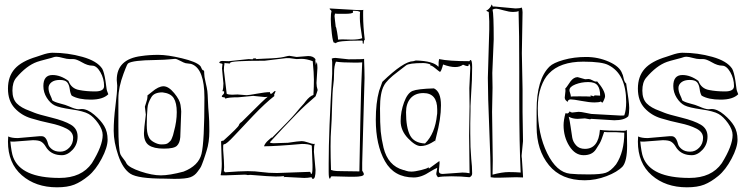

<svg xmlns="http://www.w3.org/2000/svg" viewBox="-20 -756 3177 819"><path d="M315 -290 329 -291Q353 -291 381.5 -267Q410 -243 424.5 -218.5Q439 -194 439 -160.5Q439 -127 413.5 -79Q388 -31 357 -5.5Q326 20 297 31.5Q268 43 223 43Q132 43 73 -8.5Q14 -60 14 -152Q14 -155 14.5 -162.5Q15 -170 15 -174Q29 -167 56 -167L148 -175H158Q177 -175 185 -142Q188 -130 201.5 -119.5Q215 -109 237 -109Q259 -109 275.5 -126Q292 -143 292 -168Q292 -193 263.5 -207.5Q235 -222 194 -230.5Q153 -239 112 -251.5Q71 -264 42.5 -295Q14 -326 14 -378Q14 -430 43 -462.5Q72 -495 136 -514Q143 -516 157 -521Q185 -531 204 -531Q269 -531 331.5 -513.5Q394 -496 416 -463Q424 -449 430 -411L434 -382Q435 -369 442 -354Q419 -331 367 -331Q315 -331 286 -348Q280 -357 277.5 -376Q275 -395 266.5 -405Q258 -415 235 -415Q212 -415 199.5 -405Q187 -395 187 -380.5Q187 -366 194.5 -350Q202 -334 203 -328Q212 -321 233 -315.5Q254 -310 258 -308.5Q262 -307 275 -302Q302 -290 315 -290ZM120 -158 41 -152H32Q25 -152 24 -153Q29 -104 36 -86Q69 3 234 3Q328 3 372 -60Q418 -134 418 -180Q418 -203 398.5 -230.5Q379 -258 358 -270Q337 -282 284.5 -289.5Q232 -297 213 -306.5Q194 -316 179.5 -339Q165 -362 165 -389Q165 -436 204 -436Q238 -436 272 -411Q284 -378 318 -372Q348 -366 386 -366Q424 -366 424 -389Q424 -421 408 -448.5Q392 -476 373 -476Q354 -476 330 -490Q306 -504 293 -504H278Q266 -504 248 -509Q230 -514 221.5 -514Q213 -514 208.5 -512Q204 -510 176.5 -503Q149 -496 138 -492Q93 -476 49 -424Q33 -405 33 -369.5Q33 -334 51.5 -315Q70 -296 107 -283L127 -275Q144 -268 199 -254.5Q254 -241 282.5 -224Q311 -207 311 -173.5Q311 -140 289.5 -117Q268 -94 244 -94Q202 -94 180 -123Q178 -126 171.5 -136Q165 -146 155 -152Q145 -158 120 -158Z M480 -391 478 -415Q478 -504 583 -517Q616 -522 655.5 -522Q695 -522 755.5 -507.5Q816 -493 833 -476Q836 -474 839.5 -465Q843 -456 848 -456Q851 -454 851 -450V-444Q851 -430 857 -405Q863 -380 864.5 -367.5Q866 -355 867 -325.5Q868 -296 870.5 -270Q873 -244 873 -196.5Q873 -149 861 -112Q860 -109 855.5 -94.5Q851 -80 849 -75Q847 -70 842.5 -57.5Q838 -45 833.5 -38.5Q829 -32 823 -24Q811 -7 792 0Q773 7 724 7L682 6Q568 6 536 -15Q504 -36 484.5 -93Q465 -150 465 -198Q465 -246 472.5 -304.5Q480 -363 480 -391ZM852 -340Q852 -461 799 -482Q795 -484 786.5 -484.5Q778 -485 771.5 -486.5Q765 -488 749 -496.5Q733 -505 727 -505Q721 -505 704 -503Q687 -501 642 -500Q547 -499 527 -486Q522 -482 515.5 -464Q509 -446 507 -442Q485 -383 485 -337V-217Q485 -119 494 -97Q498 -89 507 -78Q516 -67 520 -58Q531 -41 580 -24.5Q629 -8 666 -8Q703 -8 763 -24Q827 -49 839.5 -99.5Q852 -150 852 -340ZM602 -267 598 -301Q599 -306 604 -320Q609 -334 609 -343V-349Q613 -352 628 -364Q656 -388 677.5 -388Q699 -388 723 -359Q747 -330 750 -308.5Q753 -287 753 -280L749 -171Q747 -146 734.5 -134Q722 -122 679 -122Q636 -122 615 -136.5Q594 -151 594 -188Q594 -203 602 -267ZM722 -195Q734 -238 734 -277.5Q734 -317 721 -337.5Q708 -358 673 -362Q638 -362 626 -342Q610 -316 609 -294Q606 -259 606 -223.5Q606 -188 614 -173Q619 -159 636.5 -149.5Q654 -140 667.5 -140Q681 -140 687.5 -141.5Q694 -143 699 -147.5Q704 -152 707 -155Q710 -158 713.5 -167Q717 -176 718 -179Q719 -182 722 -195Z M1041 -504 1058 -503Q1058 -507 1065.5 -507Q1073 -507 1073 -506L1071 -504L1111 -506Q1170 -508 1190 -513Q1210 -518 1214 -518L1245 -513L1295 -517Q1317 -517 1326 -503Q1325 -502 1325 -497L1327 -482Q1327 -477 1326 -476Q1327 -477 1328.5 -483Q1330 -489 1332 -491Q1334 -475 1334 -466Q1334 -466 1330 -402Q1330 -387 1335 -372Q1334 -367 1331 -359Q1328 -351 1326 -345Q1281 -307 1247 -272Q1181 -204 1131 -149Q1135 -145 1146 -145L1208 -147Q1254 -154 1266 -154Q1278 -154 1295 -148Q1312 -142 1317 -142Q1322 -142 1323 -143Q1319 -134 1319 -109L1326 -31Q1326 7 1315 7Q1311 7 1310.5 3.5Q1310 0 1308 0Q1292 3 1278 3L1199 -1Q1191 -1 1190 0Q1190 -2 1191.5 -3Q1193 -4 1193 -5Q1179 -3 1156 -3Q1133 -3 1049 -10Q1039 -10 1038 -9Q1030 -11 1024 -11L941 -8H931Q922 -8 921 -9Q926 -28 926 -58L923 -153Q926 -156 933 -156Q996 -213 999 -222Q1001 -230 1011 -236Q1118 -343 1122 -343L1123 -342Q1122 -343 1121 -343L1110 -342L1060 -347Q1057 -347 997 -341Q951 -341 941 -335Q941 -341 934 -341Q927 -341 926 -345Q926 -348 931 -352Q936 -356 936 -361V-365Q936 -367 934 -367L931 -366L929 -368Q933 -379 933 -400L927 -464Q927 -469 929 -483Q927 -485 922 -485.5Q917 -486 915 -489Q918 -496 928 -496L955 -495ZM1200 -508 1109 -497Q962 -497 962 -488L960 -485L950 -486Q940 -486 938 -488Q935 -472 935 -457L947 -356Q954 -352 970 -352L993 -353L1032 -350Q1041 -350 1076.5 -356.5Q1112 -363 1131 -363Q1132 -362 1132 -359Q1132 -356 1136 -356Q1140 -356 1145 -362Q1150 -368 1155 -368V-365L1149 -351Q1149 -349 1151 -347Q1111 -316 1060.5 -263Q1010 -210 978 -175.5Q946 -141 937 -141Q932 -141 932 -133V-116Q936 -67 936 -43L935 -25Q935 -24 936 -24H939Q940 -24 940 -23L939 -21Q1004 -26 1036.5 -26Q1069 -26 1096.5 -22Q1124 -18 1162 -18L1302 -23Q1304 -23 1305 -18.5Q1306 -14 1308 -14Q1313 -14 1313 -42V-53Q1313 -66 1310 -135Q1297 -142 1268 -142Q1156 -132 1106 -132Q1111 -146 1124.5 -157.5Q1138 -169 1140 -171Q1139 -170 1139 -167Q1221 -249 1242 -274.5Q1263 -300 1269.5 -306.5Q1276 -313 1284 -324Q1301 -346 1317 -351Q1319 -389 1319 -416Q1319 -443 1314 -495Q1288 -505 1266 -505L1245 -504L1215 -508Z M1411 -509 1467 -503Q1531 -503 1533 -505Q1535 -451 1535 -423L1525 -61V-28Q1526 -26 1529 -21.5Q1532 -17 1532 -13Q1532 -2 1488 -2H1473L1395 -4Q1391 -3 1390 1.5Q1389 6 1387 6Q1382 6 1382 -23V-59Q1382 -199 1397 -441V-490Q1397 -496 1395 -506Q1401 -509 1411 -509ZM1436 -26 1505 -25H1513Q1514 -71 1517 -235Q1520 -399 1525 -490Q1518 -489 1507 -489H1489Q1440 -489 1413 -493Q1405 -475 1405 -444.5Q1405 -414 1401.5 -391Q1398 -368 1396.5 -303Q1395 -238 1392.5 -206.5Q1390 -175 1390 -131Q1390 -87 1392 -31L1396 -30Q1397 -30 1403 -28Q1413 -26 1436 -26ZM1386 -720 1506 -713H1518Q1528 -713 1530 -714Q1529 -713 1529 -703V-689Q1529 -644 1536 -586Q1532 -584 1532 -578Q1532 -572 1530 -569Q1527 -569 1527 -574V-580Q1527 -583 1522 -583Q1413 -583 1413 -571Q1410 -574 1407 -574H1405Q1400 -574 1395.5 -612.5Q1391 -651 1391 -674.5Q1391 -698 1394 -707Q1394 -711 1390 -713.5Q1386 -716 1386 -720ZM1485 -710 1486 -704Q1486 -697 1448 -697Q1410 -697 1409 -698L1407 -688Q1408 -678 1409 -668Q1410 -658 1411 -651.5Q1412 -645 1412 -642Q1414 -642 1418 -618.5Q1422 -595 1422 -587L1440 -588L1480 -587Q1509 -587 1525 -593Q1515 -653 1515 -678.5Q1515 -704 1516 -705Q1509 -710 1489 -710Z M1990 -80Q1994 -46 1994 -16Q1994 -5 1983 0Q1947 -4 1905 -4Q1863 -4 1848 0Q1841 -9 1841 -13.5Q1841 -18 1843 -27Q1845 -36 1845 -40Q1833 -35 1815 -24Q1778 1 1745 1Q1661 1 1622 -68.5Q1583 -138 1583 -245Q1583 -317 1597 -368L1611 -407Q1702 -495 1743 -495L1754 -498Q1829 -496 1850 -471Q1851 -472 1851 -480V-491Q1851 -494 1853 -504Q1895 -495 1982 -495Q1983 -495 1984 -497.5Q1985 -500 1987 -500Q1994 -500 1994 -470Q1994 -440 1993 -414.5Q1992 -389 1990 -361Q1988 -333 1987 -304V-284L1986 -230V-185Q1986 -125 1990 -81ZM1983 -302 1982 -380 1986 -466Q1986 -481 1981 -483Q1979 -483 1979 -478.5Q1979 -474 1974 -474Q1969 -474 1955 -480Q1942 -470 1921 -470Q1900 -470 1870 -481Q1869 -478 1867 -470Q1863 -455 1857 -449Q1852 -452 1837 -464.5Q1822 -477 1815 -477L1816 -480Q1816 -482 1805.5 -484.5Q1795 -487 1786 -487Q1724 -487 1712 -477Q1700 -467 1677 -450Q1630 -415 1618 -391Q1601 -361 1601 -294Q1601 -227 1604 -195.5Q1607 -164 1616 -126Q1635 -49 1700 -31Q1703 -31 1712 -27.5Q1721 -24 1735 -24Q1749 -24 1776 -30.5Q1803 -37 1807 -42Q1809 -42 1809 -39.5Q1809 -37 1810 -37Q1852 -68 1854 -69Q1855 -68 1855 -59L1852 -26Q1852 -14 1868 -14L1953 -20Q1968 -20 1983 -17Q1981 -129 1981 -178ZM1841 -174 1835 -149H1836V-156Q1832 -154 1819 -146Q1796 -133 1774 -133Q1752 -133 1720.5 -166Q1689 -199 1689 -239.5Q1689 -280 1703.5 -319.5Q1718 -359 1739.5 -368Q1761 -377 1831 -379Q1861 -365 1861 -307Q1861 -249 1841 -174ZM1845 -278V-289Q1845 -359 1786 -359Q1751 -359 1731.5 -337Q1712 -315 1712 -277Q1712 -212 1729 -179Q1746 -146 1793 -144Q1836 -186 1844 -266Q1845 -268 1845 -278Z M2206 -82Q2206 -82 2211 -5V1L2182 0L2108 2H2090Q2087 2 2073 0Q2073 -66 2067 -207Q2061 -348 2061 -424L2067 -630V-665Q2067 -677 2065 -703Q2065 -706 2060 -707Q2055 -708 2055 -712Q2059 -712 2065 -718Q2076 -729 2076 -736H2077Q2079 -736 2082 -728H2092L2179 -720Q2198 -720 2205 -724Q2209 -717 2209 -704L2206 -529L2209 -376V-278L2211 -154L2205 -93Q2205 -83 2206 -82ZM2079 -279 2082 -71Q2082 -61 2081.5 -41Q2081 -21 2081 -11Q2122 -22 2150.5 -22Q2179 -22 2201 -20Q2195 -145 2195 -328V-451Q2195 -621 2192 -709Q2185 -705 2168.5 -705Q2152 -705 2128 -712Q2104 -719 2096 -719Q2088 -719 2081 -715Q2086 -697 2086 -588L2080 -445L2081 -381Z M2497 -247 2475 -251 2444 -249Q2423 -249 2406 -258Q2410 -244 2414 -215.5Q2418 -187 2421 -169Q2424 -151 2437.5 -136Q2451 -121 2475 -121Q2533 -121 2539 -202Q2567 -198 2641 -198Q2650 -198 2654 -202L2655 -135Q2655 -69 2636 -46Q2613 -22 2567 -4.5Q2521 13 2474 13Q2374 13 2321.5 -51.5Q2269 -116 2269 -215V-286Q2269 -418 2324 -472Q2340 -488 2384 -500.5Q2428 -513 2480 -513Q2532 -513 2578 -492.5Q2624 -472 2634 -442Q2637 -437 2639 -427Q2643 -405 2651 -400Q2664 -319 2664 -295.5Q2664 -272 2660 -260Q2643 -243 2600 -243L2502 -249ZM2392 -273 2400 -272Q2405 -272 2410 -281Q2415 -276 2421 -276L2448 -279Q2459 -279 2479 -274.5Q2499 -270 2502 -270L2628 -263Q2641 -263 2643 -264Q2651 -286 2651 -321Q2651 -440 2576 -478Q2549 -493 2468 -493Q2369 -493 2321 -442Q2301 -422 2287.5 -384Q2274 -346 2274 -294Q2274 -184 2314 -102.5Q2354 -21 2412 -15Q2439 -12 2491 -12Q2543 -12 2564 -19Q2585 -26 2608 -55Q2643 -108 2643 -190Q2617 -192 2609 -192H2573Q2564 -192 2557 -193Q2545 -156 2538 -144.5Q2531 -133 2522 -119Q2506 -94 2469.5 -94Q2433 -94 2408.5 -133Q2384 -172 2384 -222Q2384 -243 2392 -273ZM2476 -418 2491 -419Q2497 -419 2507 -413.5Q2517 -408 2521.5 -408Q2526 -408 2527 -409Q2561 -370 2561 -345Q2561 -340 2556 -329Q2551 -318 2549.5 -318Q2548 -318 2543 -323Q2536 -319 2515.5 -319Q2495 -319 2460.5 -325.5Q2426 -332 2414.5 -332Q2403 -332 2401 -321Q2400 -322 2397 -325Q2389 -331 2389 -340L2392 -368Q2392 -377 2391 -378Q2397 -384 2402 -392L2413 -408Q2427 -427 2444 -427ZM2520 -349 2540 -348Q2540 -377 2529 -391.5Q2518 -406 2489 -406Q2460 -406 2434.5 -396Q2409 -386 2409 -371Q2409 -367 2412 -358.5Q2415 -350 2415 -344Q2416 -345 2452 -345Q2488 -345 2499 -344Q2500 -345 2500 -346Q2499 -346 2499 -347V-349Q2512 -346 2513 -345Q2513 -349 2520 -349Z M3002 -290 3016 -291Q3040 -291 3068.5 -267Q3097 -243 3111.5 -218.5Q3126 -194 3126 -160.5Q3126 -127 3100.5 -79Q3075 -31 3044 -5.5Q3013 20 2984 31.5Q2955 43 2910 43Q2819 43 2760 -8.5Q2701 -60 2701 -152Q2701 -155 2701.5 -162.5Q2702 -170 2702 -174Q2716 -167 2743 -167L2835 -175H2845Q2864 -175 2872 -142Q2875 -130 2888.5 -119.5Q2902 -109 2924 -109Q2946 -109 2962.5 -126Q2979 -143 2979 -168Q2979 -193 2950.5 -207.5Q2922 -222 2881 -230.5Q2840 -239 2799 -251.5Q2758 -264 2729.5 -295Q2701 -326 2701 -378Q2701 -430 2730 -462.5Q2759 -495 2823 -514Q2830 -516 2844 -521Q2872 -531 2891 -531Q2956 -531 3018.5 -513.5Q3081 -496 3103 -463Q3111 -449 3117 -411L3121 -382Q3122 -369 3129 -354Q3106 -331 3054 -331Q3002 -331 2973 -348Q2967 -357 2964.5 -376Q2962 -395 2953.5 -405Q2945 -415 2922 -415Q2899 -415 2886.5 -405Q2874 -395 2874 -380.5Q2874 -366 2881.5 -350Q2889 -334 2890 -328Q2899 -321 2920 -315.5Q2941 -310 2945 -308.5Q2949 -307 2962 -302Q2989 -290 3002 -290ZM2807 -158 2728 -152H2719Q2712 -152 2711 -153Q2716 -104 2723 -86Q2756 3 2921 3Q3015 3 3059 -60Q3105 -134 3105 -180Q3105 -203 3085.5 -230.5Q3066 -258 3045 -270Q3024 -282 2971.5 -289.5Q2919 -297 2900 -306.5Q2881 -316 2866.5 -339Q2852 -362 2852 -389Q2852 -436 2891 -436Q2925 -436 2959 -411Q2971 -378 3005 -372Q3035 -366 3073 -366Q3111 -366 3111 -389Q3111 -421 3095 -448.5Q3079 -476 3060 -476Q3041 -476 3017 -490Q2993 -504 2980 -504H2965Q2953 -504 2935 -509Q2917 -514 2908.5 -514Q2900 -514 2895.5 -512Q2891 -510 2863.5 -503Q2836 -496 2825 -492Q2780 -476 2736 -424Q2720 -405 2720 -369.5Q2720 -334 2738.5 -315Q2757 -296 2794 -283L2814 -275Q2831 -268 2886 -254.5Q2941 -241 2969.5 -224Q2998 -207 2998 -173.5Q2998 -140 2976.5 -117Q2955 -94 2931 -94Q2889 -94 2867 -123Q2865 -126 2858.5 -136Q2852 -146 2842 -152Q2832 -158 2807 -158Z"/></svg>

Font: Londrina Sketch
Style: Regular
Weight: 400
Designer: Marcelo Magalhaes
Foundry: Marcelo Magalhaes
Version: Version 1.001 2011